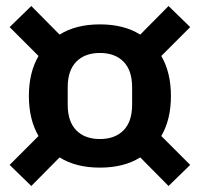

<svg xmlns="http://www.w3.org/2000/svg" viewBox="-20 -668 664 638"><path d="M312 -111Q232 -111 178 -145L84 -50L12 -120L108 -216Q76 -271 76 -349Q76 -427 108 -482L12 -578L84 -648L178 -553Q232 -587 312 -587Q392 -587 446 -553L540 -648L612 -578L516 -482Q548 -427 548 -349Q548 -271 516 -216L612 -120L540 -50L446 -145Q392 -111 312 -111ZM312 -206Q362 -206 390.5 -235Q419 -264 419 -320V-378Q419 -434 390.5 -463Q362 -492 312 -492Q262 -492 233.5 -463Q205 -434 205 -378V-320Q205 -264 233.5 -235Q262 -206 312 -206Z"/></svg>

Font: IBM Plex Arabic SemiBold
Style: Regular
Weight: 600
Designer: Mike Abbink, Paul van der Laan, Pieter van Rosmalen, Wael Morcos, Khajak Apelian
Foundry: Bold Monday
Version: Version 1.0